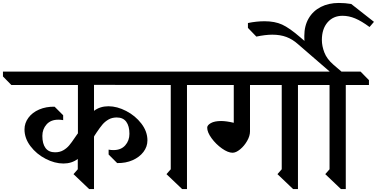

<svg xmlns="http://www.w3.org/2000/svg" viewBox="-67 -1271 2554 1301"><path d="M570 -520Q611 -551 668 -551Q726 -551 788 -519Q850 -487 891 -433.5Q932 -380 932 -320Q932 -277 905 -241.5Q878 -206 831.5 -185.5Q785 -165 727 -166L669 -224V-257Q685 -254 702 -254Q753 -254 781.5 -286Q810 -318 810 -364Q810 -417 788.5 -446Q767 -475 724 -475Q692 -475 668 -461Q644 -447 627.5 -427.5Q611 -408 588 -374L573 -351L570 -345V10H537L431 -91L460 -124V-194Q419 -163 363 -163Q304 -163 242 -195Q180 -227 139.5 -280.5Q99 -334 99 -394Q99 -437 125.5 -473Q152 -509 198.5 -529Q245 -549 303 -548L361 -490V-457Q344 -460 328 -460Q277 -460 248.5 -428Q220 -396 220 -350Q220 -297 241.5 -268Q263 -239 306 -239Q338 -239 361.5 -252.5Q385 -266 401.5 -285.5Q418 -305 440 -338L458 -364L461 -367V-695H10L-47 -753V-786H1022L1079 -728V-695L570 -696Z M1200 -695V10H1167L1061 -91L1090 -124V-695H1016L959 -753V-786H1300L1357 -728V-695Z M1952 -695V10H1919L1813 -91L1842 -124V-695H1627V-380Q1627 -350 1607.5 -316Q1588 -282 1560 -259Q1532 -236 1509 -236Q1478 -236 1437 -265Q1396 -294 1366.5 -334.5Q1337 -375 1337 -406Q1337 -423 1362 -437Q1387 -451 1431 -451Q1466 -451 1517 -439V-695H1226L1168 -753V-786H2052L2109 -728V-695Z M2276 -695V10H2243L2137 -91L2166 -124V-695H2092L2035 -753V-786H2167L1952 -972Q1915 -1005 1873.5 -1020.5Q1832 -1036 1778 -1036Q1732 -1036 1670 -1023L1613 -1082V-1115Q1671 -1127 1726 -1127Q1795 -1127 1844.5 -1104.5Q1894 -1082 1968 -1018L2237 -786H2376L2433 -728V-695Z M2313 -1244 2467 -1123 2437 -1088Q2383 -1128 2340 -1146Q2297 -1164 2254 -1164Q2191 -1164 2152.5 -1119.5Q2114 -1075 2114 -1000Q2114 -959 2131 -915Q2148 -871 2192 -833L2277 -760L2247 -726L2003 -938Q1995 -978 1995 -1027Q1995 -1096 2024.5 -1146.5Q2054 -1197 2107 -1224Q2160 -1251 2229 -1251Q2272 -1251 2313 -1244Z"/></svg>

Font: Inknut Antiqua Light
Style: Regular
Weight: 300
Designer: Claus Eggers Sørensen
Foundry: Claus Eggers Sørensen
Version: Version 1.003; ttfautohint (v1.8.2) -l 8 -r 50 -G 200 -x 14 